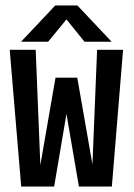

<svg xmlns="http://www.w3.org/2000/svg" viewBox="-20 -682 490 702"><path d="M388 -529.5H289L223 -611L156 -529.5H57L182 -662H263ZM178 0H57.5L15.5 -500H110.5L127.5 -78.5L183 -398H262.5L318 -81L335 -500H430L389 0H268.5L223 -265.5Z"/></svg>

Font: League Mono Condensed Medium
Style: Regular
Weight: 500
Width: 1
Designer: Tyler Finck
Foundry: The League of Moveable Type / Tyler Finck
Version: Version 2.210